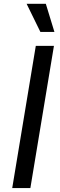

<svg xmlns="http://www.w3.org/2000/svg" viewBox="-20 -962 309 982"><path d="M255.9 -727.5 135.3 0H42.5L163.1 -727.5ZM186.5 -798.8 116.2 -942.4H214.4L258.3 -798.8Z"/></svg>

Font: Inter Variable
Style: Italic
Weight: 400
Italic angle: -9.39999°
Designer: Rasmus Andersson
Foundry: rsms
Version: Version 4.001;git-9221beed3